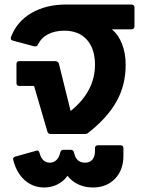

<svg xmlns="http://www.w3.org/2000/svg" viewBox="-20 -594 623 851"><path d="M562 -574Q576 -574 576 -560V-478Q576 -464 562 -464H476Q505 -440 521 -399Q537 -358 537 -307Q537 -216 496 -143.5Q455 -71 372 -6Q365 0 356 0H206Q193 0 190 -11L131 -213H66Q53 -213 53 -226V-310Q53 -323 66 -323H225Q230 -323 235 -320Q240 -317 241 -312L293 -102Q401 -189 401 -307Q401 -378 365 -418Q329 -458 265 -458Q224 -458 193.5 -442.5Q163 -427 148 -396Q144 -386 130 -389L37 -414Q24 -417 29 -431Q56 -500 120.5 -537Q185 -574 273 -574ZM514 50Q527 50 527 63V97Q527 160 489.5 198.5Q452 237 392 237Q357 237 327.5 223.5Q298 210 279 185Q262 210 234.5 223.5Q207 237 176 237Q126 237 89.5 204.5Q53 172 39 116L38 111Q38 103 48 100L141 74L145 73Q152 73 155 83Q166 127 201 127Q218 127 230 115.5Q242 104 247 82Q250 70 261 70H294Q305 70 308 82Q317 127 357 127Q378 127 389.5 113.5Q401 100 401 76V63Q401 50 414 50Z"/></svg>

Font: LINE Seed Sans TH App
Style: Bold
Weight: 700
Designer: Dalton Maag Ltd | Thai characters by Cadson Demak Co.,Ltd.
Foundry: Dalton Maag Ltd
Version: Version 1.003